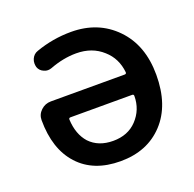

<svg xmlns="http://www.w3.org/2000/svg" viewBox="-102 -661 763 754"><g transform="rotate(-20 279.5 -284.0)"><path d="M410.2 -326.2Q417 -326.2 417 -333Q411.1 -392.6 369.1 -429.7Q325.2 -469.7 258.8 -469.7Q205.1 -469.7 148.4 -448.2Q140.6 -445.3 132.8 -445.3Q124 -445.3 116.2 -449.2Q99.6 -456.1 93.8 -472.7Q91.8 -480.5 91.8 -488.3Q91.8 -498 95.7 -506.8Q103.5 -524.4 121.1 -530.3Q192.4 -555.7 268.6 -555.7Q381.8 -555.7 454.1 -481.4Q526.4 -407.2 526.4 -283.2Q526.4 -156.2 459 -84Q391.6 -11.7 279.3 -11.7Q167 -11.7 104.5 -80.1Q42 -148.4 42 -269.5Q42 -293 59.6 -309.6Q77.1 -326.2 101.6 -326.2ZM417 -234.4Q417 -241.2 410.2 -241.2H152.3Q145.5 -241.2 145.5 -234.4Q145.5 -234.4 145.5 -234.4Q148.4 -171.9 181.6 -134.8Q217.8 -96.7 279.3 -96.7Q340.8 -96.7 377.9 -135.7Q417 -176.8 417 -234.4Z"/></g></svg>

Font: Gen Jyuu Gothic P Medium
Style: Regular
Weight: 500
Designer: [Source Han Sans]
Ryoko NISHIZUKA  (kana & ideographs); Paul D. Hunt (Latin, Greek & Cyrillic); Wenlong ZHANG  (bopomofo
Version: Version 1.002.20150607